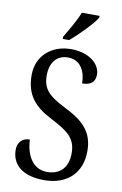

<svg xmlns="http://www.w3.org/2000/svg" viewBox="-101 -988 671 1054"><g transform="rotate(10 234.0 -460.5)"><path d="M189 -784V-771H224C274 -812 345 -886 366 -921V-931H267C250 -886 217 -831 189 -784ZM223 10C345 10 429 -61 429 -188C429 -294 372 -349 269 -400C169 -450 137 -485 137 -559C137 -630 172 -676 236 -676C306 -676 336 -615 336 -549C382 -549 408 -568 408 -611C408 -667 349 -724 244 -724C137 -724 55 -655 55 -547C55 -437 105 -378 207 -326C303 -277 346 -242 346 -162C346 -82 303 -37 230 -37C153 -37 111 -105 107 -196C66 -196 40 -169 40 -128C40 -46 99 10 223 10Z"/></g></svg>

Font: Noto Serif Khmer Condensed
Style: Regular
Weight: 400
Width: 3
Designer: Danh Hong and the Monotype Design Team
Foundry: Monotype Imaging Inc.
Version: Version 2.004